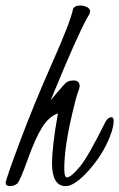

<svg xmlns="http://www.w3.org/2000/svg" viewBox="-39 -646 423 681"><path d="M140.6 -290C202.5 -441.4 245.8 -539.1 270.5 -583L277.3 -594.7C279.3 -598.6 280.3 -602.2 280.3 -605.5C280.3 -614.6 273.4 -620.9 259.8 -624.5C254.9 -625.8 250 -626.5 245.1 -626.5C230.5 -626.1 222 -621.4 219.7 -612.3C213.5 -582.4 189 -519.2 146.2 -422.9C103.4 -326.5 65.1 -233.1 31.2 -142.6C-2.6 -52.1 -19.4 -3.4 -19 3.4C-18.7 10.3 -13.8 13.8 -4.2 13.9C5.5 14.1 14.2 11.2 22 5.4C28.8 -1.1 41.3 -29.9 59.6 -81.1C77.1 -130.5 94.1 -168.3 110.4 -194.3C127 -220.4 145.7 -236.8 166.5 -243.7C152.5 -165.9 145.5 -105.8 145.5 -63.5C146.2 -12 162.3 13.8 193.8 14.2C215.3 14.2 242.8 -4.6 276.1 -42C309.5 -79.4 334.5 -119.5 351.1 -162.1C359.9 -184.2 364.3 -203.5 364.3 -219.7C363.6 -225.9 361.2 -229.5 356.9 -230.5C348.8 -230.5 341.6 -225.1 335.4 -214.4C294.1 -131.3 263.8 -78.3 244.6 -55.2C223.5 -29.5 207.8 -16.6 197.8 -16.6C191.9 -17.3 189 -27.8 189 -48.3C189 -99.1 198.7 -165.5 218.3 -247.6C226.1 -281.4 232.3 -304.5 236.8 -316.9C241.4 -329.3 243.7 -337.2 243.7 -340.8C243 -353.8 236.2 -360.4 223.1 -360.6C210.1 -360.8 200.4 -357.7 193.8 -351.6L184.6 -341.8C179.7 -336.6 171.2 -326.8 159.2 -312.5C147.1 -297.9 141 -290.4 140.6 -290Z"/></svg>

Font: Kristi
Style: Medium
Weight: 400
Italic angle: -15°
Version: Version 1.003